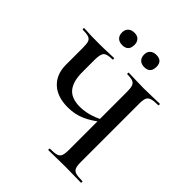

<svg xmlns="http://www.w3.org/2000/svg" viewBox="-220 -940 1075 1075"><g transform="rotate(45 317.0 -403.0)"><path d="M424 -542Q424 -571 419 -586Q414 -601 399.5 -607Q385 -613 355 -613Q353 -613 353 -619Q353 -625 355 -625Q380 -625 410.5 -623.5Q441 -622 476 -622Q511 -622 543.5 -623.5Q576 -625 601 -625Q603 -625 603 -619Q603 -613 601 -613Q566 -613 548.5 -607.5Q531 -602 525 -587.5Q519 -573 519 -544V-81Q519 -52 525 -37Q531 -22 548.5 -17Q566 -12 601 -12Q603 -12 603 -6Q603 0 601 0Q576 0 543.5 -1Q511 -2 476 -2Q437 -2 404 -1Q371 0 344 0Q341 0 341 -6Q341 -12 344 -12Q379 -12 395.5 -17Q412 -22 418 -37Q424 -52 424 -81ZM450 -329Q401 -288 354 -267Q307 -246 251 -246Q167 -246 121 -289.5Q75 -333 75 -408V-544Q75 -573 70 -587.5Q65 -602 49.5 -607.5Q34 -613 3 -613Q0 -613 0 -619Q0 -625 3 -625Q17 -625 29 -624Q41 -623 60.5 -622.5Q80 -622 117 -622Q164 -622 191.5 -623.5Q219 -625 238 -625Q241 -625 241 -619Q241 -613 238 -613Q195 -613 182 -599Q169 -585 169 -542V-443Q169 -370 199 -333Q229 -296 297 -296Q328 -296 363 -305Q398 -314 441 -336ZM220 -708Q196 -708 182.5 -721Q169 -734 169 -758Q169 -780 182.5 -793Q196 -806 220 -806Q243 -806 255.5 -793Q268 -780 268 -758Q268 -708 220 -708ZM394 -708Q371 -708 357.5 -721Q344 -734 344 -758Q344 -780 357.5 -792.5Q371 -805 394 -805Q442 -805 442 -758Q442 -708 394 -708Z"/></g></svg>

Font: Cormorant SemiBold
Style: Regular
Weight: 600
Designer: Christian Thalmann (Catharsis Fonts)
Foundry: Catharsis Fonts
Version: Version 4.000